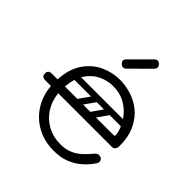

<svg xmlns="http://www.w3.org/2000/svg" viewBox="-195 -871 1027 1027"><g transform="rotate(45 318.5 -357.5)"><path d="M366 10Q296 10 240.5 -19.5Q185 -49 150.5 -102Q116 -155 110 -225H66Q40 -225 40 -250Q40 -275 66 -275H110Q115 -358 151 -410Q187 -462 239.5 -486Q292 -510 348 -510Q387 -510 430.5 -497.5Q474 -485 511.5 -455.5Q549 -426 573 -376.5Q597 -327 597 -253Q597 -245 591 -235Q585 -225 571 -225H165Q171 -170 198 -128.5Q225 -87 268.5 -63.5Q312 -40 366 -40Q409 -40 439 -54.5Q469 -69 490 -89.5Q511 -110 527 -129Q533 -137 539.5 -141.5Q546 -146 553 -146Q557 -146 562.5 -144.5Q568 -143 571 -141Q581 -134 581 -120Q581 -114 576 -106Q571 -98 553 -76Q541 -61 517 -41Q493 -21 455.5 -5.5Q418 10 366 10ZM165 -276H533Q541 -276 541 -283Q541 -303 529 -332.5Q517 -362 493 -391.5Q469 -421 432.5 -440.5Q396 -460 346 -460Q302 -460 262.5 -440.5Q223 -421 196.5 -380.5Q170 -340 165 -276ZM451 -372H554V-337H451ZM345 -366Q358 -356 349 -343L283 -249Q274 -235 258 -246Q245 -256 254 -269L320 -363Q324 -368 331 -369.5Q338 -371 345 -366ZM443 -366Q456 -356 447 -343L381 -249Q372 -235 356 -246Q343 -256 352 -269L418 -363Q422 -368 429 -369.5Q436 -371 443 -366ZM147 -259Q147 -276 164 -276H496Q513 -276 513 -259Q513 -241 497 -241H165Q147 -241 147 -259ZM147 -355Q147 -372 164 -372H496Q513 -372 513 -355Q513 -337 497 -337H165Q147 -337 147 -355ZM328 -574Q322 -568 313 -568Q303 -568 295 -576Q286 -585 286 -594Q286 -602 293 -609L400 -716Q409 -725 418 -725Q427 -725 436 -716Q444 -708 444 -698Q444 -689 435 -680Z"/></g></svg>

Font: Agu Display
Style: Regular
Weight: 400
Designer: Oluwaseun Badejo
Version: Version 1.103